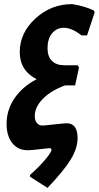

<svg xmlns="http://www.w3.org/2000/svg" viewBox="-20 -727 480 933"><path d="M211 186 126 132V123Q168 86 199 49.5Q230 13 230 1Q230 -7 220 -7Q216 -7 173.5 -2Q131 3 114 3Q67 3 39.5 -32Q12 -67 12 -125Q12 -193 50.5 -249.5Q89 -306 158 -342Q76 -384 76 -474Q76 -567 152 -637Q228 -707 331 -707Q393 -697 436 -676L440 -667L403 -555H376Q329 -592 290 -592Q255 -592 233 -565Q211 -538 211 -493Q211 -453 232 -431.5Q253 -410 292 -410H357L364 -399L345 -312H304H296Q228 -287 188.5 -247Q149 -207 149 -163Q149 -142 159 -129.5Q169 -117 186 -117Q195 -117 244 -122.5Q293 -128 304 -128Q357 -128 357 -56Q357 -7 324 47.5Q291 102 211 186Z"/></svg>

Font: Alegreya Sans ExtraBold
Style: Italic
Weight: 800
Italic angle: -7°
Designer: Juan Pablo del Peral
Foundry: Huerta Tipografica
Version: Version 2.007